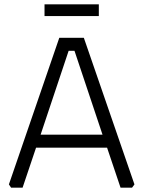

<svg xmlns="http://www.w3.org/2000/svg" viewBox="-20 -864 659 884"><path d="M21 -15 253 -690H366L599 -15L588 0H535L473 -184H146L84 0H31ZM167 -244H452L323 -630H296ZM185 -790V-844H435V-790Z"/></svg>

Font: Oxanium Light
Style: Regular
Weight: 300
Designer: Severin Meyer
Version: Version 1.000